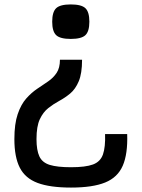

<svg xmlns="http://www.w3.org/2000/svg" viewBox="-20 -652 640 868"><path d="M301 196Q206 196 150 175Q94 154 69.5 106Q45 58 45 -23Q45 -92 60 -136Q75 -180 98.5 -206.5Q122 -233 148 -250.5Q174 -268 197.5 -284Q221 -300 236 -322.5Q251 -345 251 -382H351Q351 -320 336 -284.5Q321 -249 297.5 -229.5Q274 -210 248 -196Q222 -182 198.5 -163.5Q175 -145 160 -113Q145 -81 145 -23Q145 27 158 55Q171 83 205 93.5Q239 104 301 104Q367 104 400.5 91.5Q434 79 445.5 46Q457 13 455 -46H555Q558 44 535 97Q512 150 455.5 173Q399 196 301 196ZM300 -476Q252 -476 234 -493Q216 -510 216 -554Q216 -598 234 -615Q252 -632 300 -632Q348 -632 366 -615Q384 -598 384 -554Q384 -510 366 -493Q348 -476 300 -476Z"/></svg>

Font: Victor Mono Thin
Style: Bold
Weight: 700
Monospace: yes
Version: Version 1.561;gftools[0.9.30]